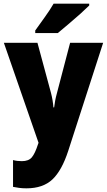

<svg xmlns="http://www.w3.org/2000/svg" viewBox="-20 -786 583 1046"><path d="M1 -553H184L258 -279Q263 -260 266.5 -238.5Q270 -217 271 -201H275Q277 -219 280.5 -237.5Q284 -256 290 -278L362 -553H542L352 35Q317 143 265.5 191.5Q214 240 124 240Q102 240 84 237.5Q66 235 51 232V86Q73 92 99 92Q136 92 153.5 71Q171 50 187 0L190 -8ZM466 -756Q448 -738 417.5 -710.5Q387 -683 353.5 -655Q320 -627 295 -606H172V-620Q197 -655 225 -694Q253 -733 272 -766H466Z"/></svg>

Font: Noto Sans Oriya Cond Blk
Style: Regular
Weight: 900
Width: 3
Designer: Amélie Bonet and Sol Matas
Foundry: Google LLC
Version: Version 2.006; ttfautohint (v1.8.4.7-5d5b)